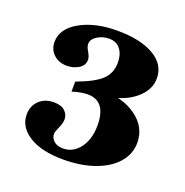

<svg xmlns="http://www.w3.org/2000/svg" viewBox="-86 -847 554 576"><g transform="rotate(20 191.0 -559.5)"><path d="M174 -350Q104 -350 64.5 -375Q25 -400 25 -440Q25 -467 43 -484.5Q61 -502 90 -502Q113 -502 125 -491Q137 -480 137 -464Q137 -453 129 -435Q126 -428 124 -423Q122 -418 122 -413Q122 -400 132.5 -390.5Q143 -381 162 -381Q194 -381 215 -409Q236 -437 236 -481Q236 -559 177 -559Q169 -559 156 -557Q143 -555 128 -550V-582Q185 -603 207 -624.5Q229 -646 229 -679Q229 -705 216.5 -721.5Q204 -738 180 -738Q160 -738 143 -727.5Q126 -717 126 -702Q126 -697 127.5 -692.5Q129 -688 133 -681Q142 -666 142 -657Q142 -638 125 -628Q108 -618 88 -618Q62 -618 45.5 -633.5Q29 -649 29 -673Q29 -715 76.5 -742Q124 -769 195 -769Q269 -769 312 -744Q355 -719 355 -675Q355 -642 329.5 -616.5Q304 -591 266 -580Q228 -569 190 -579V-588Q212 -585 217.5 -584Q223 -583 220 -583.5Q217 -584 212.5 -585Q208 -586 209 -586Q279 -586 322.5 -554.5Q366 -523 366 -473Q366 -437 341.5 -409Q317 -381 273.5 -365.5Q230 -350 174 -350Z"/></g></svg>

Font: Baskervville SC
Style: Regular
Weight: 400
Designer: Alexis Faudot, Rémi Forte, Morgane Pierson, Rafael Ribas, Tanguy Vanlaeys, Rosalie Wagner, Thomas Huot-Marchand
Foundry: ANRT
Version: Version 1.100